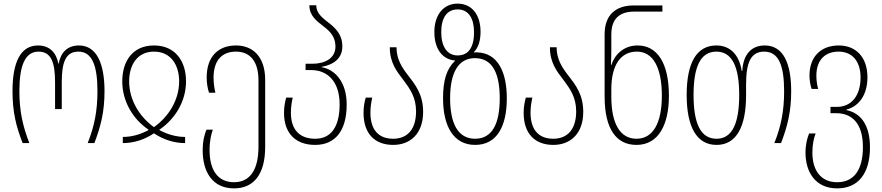

<svg xmlns="http://www.w3.org/2000/svg" viewBox="-20 -790 4867 1060"><path d="M105 0H142C106 -93 87 -175 87 -287C87 -425 117 -505 193 -505C262 -505 284 -446 284 -336V-188H321V-336C321 -447 343 -505 413 -505C489 -505 518 -427 518 -287C518 -178 501 -92 464 0H501C537 -94 557 -174 557 -287C557 -440 513 -539 416 -539C351 -539 315 -499 304 -439H302C291 -499 254 -539 190 -539C95 -539 49 -449 49 -287C49 -171 69 -92 105 0Z M658 0C719 0 778 -19 830 -54C882 -19 942 0 1002 0V-34C955 -34 906 -47 860 -72V-74C947 -133 1007 -231 1007 -341C1007 -452 948 -539 830 -539C712 -539 655 -452 655 -341C655 -231 713 -133 800 -74V-72C754 -47 706 -34 658 -34ZM830 -88C751 -145 693 -237 693 -341C693 -429 736 -505 830 -505C925 -505 969 -429 969 -341C969 -237 910 -145 830 -88Z M1272 250C1381 250 1444 172 1444 21V-349C1444 -479 1374 -539 1283 -539C1186 -539 1121 -479 1121 -362C1121 -331 1126 -303 1134 -278H1169C1164 -301 1159 -328 1159 -361C1159 -464 1212 -505 1283 -505C1360 -505 1407 -452 1407 -346V20C1407 145 1362 216 1272 216C1184 216 1137 151 1137 39C1137 -16 1147 -52 1155 -74H1120C1111 -54 1099 -15 1099 40C1099 159 1153 250 1272 250Z M1720 10C1829 10 1894 -66 1894 -213C1894 -340 1827 -407 1756 -419V-421C1827 -434 1870 -471 1870 -534C1870 -599 1833 -634 1796 -663C1759 -692 1726 -717 1726 -761H1688C1688 -703 1728 -674 1768 -643C1802 -617 1832 -587 1832 -533C1832 -468 1774 -438 1704 -438H1667V-403H1700C1784 -403 1855 -344 1855 -214C1855 -93 1810 -24 1720 -24C1640 -24 1586 -68 1586 -168C1586 -201 1591 -228 1596 -251H1560C1553 -226 1548 -199 1548 -167C1548 -53 1613 10 1720 10Z M2151 10C2244 10 2316 -51 2316 -172C2316 -269 2273 -322 2232 -375C2199 -418 2169 -463 2169 -529H2132C2132 -444 2170 -396 2208 -347C2243 -300 2277 -253 2277 -175C2277 -77 2230 -24 2150 -24C2078 -24 2025 -65 2025 -168C2025 -201 2030 -228 2035 -251H1999C1992 -226 1987 -199 1987 -167C1987 -50 2051 10 2151 10Z M2603 10C2721 10 2778 -89 2778 -247C2778 -390 2730 -498 2613 -501C2607 -501 2601 -501 2596 -500V-502C2621 -527 2633 -565 2633 -615C2633 -706 2587 -770 2506 -770C2430 -770 2378 -710 2378 -613C2378 -516 2426 -461 2492 -456V-454C2445 -409 2426 -346 2426 -247C2426 -90 2486 10 2603 10ZM2506 -484C2450 -484 2416 -531 2416 -613C2416 -692 2448 -738 2506 -738C2567 -738 2597 -689 2597 -612C2597 -525 2564 -484 2506 -484ZM2603 -24C2506 -24 2465 -112 2465 -248C2465 -383 2507 -469 2602 -469C2704 -469 2739 -376 2739 -247C2739 -108 2698 -24 2603 -24Z M3035 10C3128 10 3200 -51 3200 -172C3200 -269 3157 -322 3116 -375C3083 -418 3053 -463 3053 -529H3016C3016 -444 3054 -396 3092 -347C3127 -300 3161 -253 3161 -175C3161 -77 3114 -24 3034 -24C2962 -24 2909 -65 2909 -168C2909 -201 2914 -228 2919 -251H2883C2876 -226 2871 -199 2871 -167C2871 -50 2935 10 3035 10Z M3494 10C3617 10 3673 -104 3673 -261C3673 -443 3608 -539 3500 -539C3422 -539 3373 -487 3355 -431H3353C3354 -458 3355 -489 3355 -513V-599C3355 -685 3399 -726 3482 -726H3637V-760H3480C3379 -760 3318 -708 3318 -600V-257C3318 -74 3385 10 3494 10ZM3494 -24C3403 -24 3355 -108 3355 -256V-297C3355 -427 3404 -505 3496 -505C3584 -505 3634 -420 3634 -261C3634 -112 3586 -24 3494 -24Z M3936 10C4045 10 4099 -89 4099 -265V-323C4099 -441 4123 -505 4199 -505C4280 -505 4309 -427 4309 -286C4309 -178 4292 -92 4255 0H4292C4328 -94 4348 -174 4348 -286C4348 -440 4305 -539 4202 -539C4131 -539 4083 -493 4078 -398H4075C4060 -494 4006 -539 3935 -539C3825 -539 3771 -442 3771 -266C3771 -88 3827 10 3936 10ZM3936 -24C3848 -24 3809 -108 3809 -266C3809 -419 3846 -505 3935 -505C4023 -505 4061 -419 4061 -266C4061 -108 4022 -24 3936 -24Z M4602 250C4717 250 4783 169 4783 23C4783 -102 4730 -167 4653 -182V-185C4726 -204 4769 -271 4769 -363C4769 -476 4704 -539 4611 -539C4513 -539 4449 -478 4449 -373C4449 -345 4454 -319 4461 -299H4497C4492 -317 4487 -342 4487 -372C4487 -464 4540 -505 4610 -505C4684 -505 4731 -453 4731 -362C4731 -261 4680 -200 4601 -200H4565V-165H4597C4681 -165 4744 -112 4744 22C4744 143 4698 216 4602 216C4512 216 4465 151 4465 52C4465 5 4474 -31 4483 -53H4447C4438 -33 4427 6 4427 53C4427 159 4481 250 4602 250Z"/></svg>

Font: Noto Sans Georgian Condensed ExtraLight
Style: Regular
Weight: 200
Width: 3
Designer: Monotype Design Team, Akaki Razmadze
Foundry: Google LLC
Version: Version 2.005